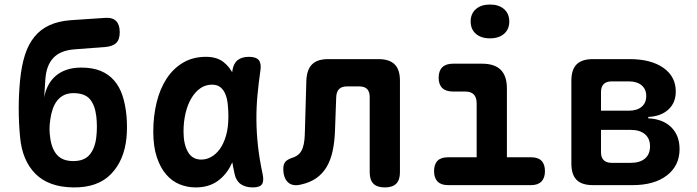

<svg xmlns="http://www.w3.org/2000/svg" viewBox="-20 -808 3040 838"><path d="M308 -592.9Q275.6 -590.6 252.2 -581.4Q228.7 -572.2 213 -555.4Q197.3 -538.7 188.6 -515.2Q179.8 -491.7 177.8 -459.8L172.8 -382.2Q177.4 -409.3 189.2 -433Q200.9 -456.6 220.7 -474.6Q240.4 -492.5 268.8 -502.8Q297.1 -513 334.9 -513Q383.8 -513 419 -498.7Q454.1 -484.3 478 -456.9Q501.8 -429.5 514.7 -390.5Q527.5 -351.4 532.2 -301.3Q534.2 -278 534.2 -254.8Q534.2 -231.5 532.2 -208.2Q522.5 -108.1 464.6 -48.4Q406.7 11.4 300 10Q192.3 8.6 134.8 -49.3Q77.3 -107.1 67.8 -208.2Q61.7 -271.2 61.7 -334Q61.7 -396.8 67.8 -459.8Q73.9 -520.5 88.6 -567.2Q103.3 -613.8 129.6 -646.6Q156 -679.4 195.3 -697.7Q234.7 -716 289.8 -720L439.7 -730Q471.8 -732 487.2 -715.8Q502.6 -699.6 502.6 -667.5Q502.6 -635.4 487.2 -620.5Q471.8 -605.6 439.7 -602.9ZM300 -105Q347.5 -105 370.8 -132.3Q394.2 -159.5 400.2 -208.2Q402.9 -231.5 402.9 -254.8Q402.9 -278 400.2 -301.3Q394.2 -350 371.9 -375.7Q349.6 -401.5 300 -401.5Q276.6 -401.5 259.3 -392.9Q242 -384.4 229.8 -369.1Q217.6 -353.8 210.4 -333Q203.1 -312.3 199.8 -288.3Q196.1 -265 196.1 -245.3Q196.1 -225.5 199.8 -202.2Q206.8 -155.3 230.6 -130.2Q254.3 -105 300 -105Z M833.6 10Q797.6 10 764.3 -3.4Q731.1 -16.8 705.6 -46.1Q680.2 -75.3 664.6 -121.6Q649 -167.8 649 -233.8Q649 -301.4 663.7 -361.2Q678.4 -420.9 707.2 -465Q736.1 -509.1 779.2 -534.6Q822.4 -560 879 -560Q926.3 -560 955.4 -537.3Q984.5 -514.5 1000.8 -477.7Q1017.1 -440.9 1022.5 -394.3Q1028 -347.7 1028 -301Q1028 -234.1 1017.4 -177.2Q1006.8 -120.4 983.4 -78.6Q960 -36.8 923.2 -13.4Q886.4 10 833.6 10ZM858.7 -111.5Q881.3 -111.5 902.5 -123.5Q923.8 -135.4 940.3 -158.8Q956.9 -182.1 966.8 -217.1Q976.8 -252.1 976.8 -298.9Q976.8 -326.4 974.2 -351.7Q971.7 -377.1 964 -396.2Q956.4 -415.3 942.4 -426.9Q928.4 -438.5 905.2 -438.5Q876.3 -438.5 853.5 -422.1Q830.7 -405.8 814.6 -378.1Q798.4 -350.4 789.7 -313.2Q781 -276 781 -233.9Q781 -179 800 -145.3Q819 -111.5 858.7 -111.5ZM994.4 -500.6Q999.1 -531.2 1017.3 -545.6Q1035.6 -560 1066.4 -560Q1097.4 -560 1109.4 -545.6Q1121.3 -531.3 1116.6 -500.6Q1108.7 -445.8 1103.7 -392.1Q1098.7 -338.5 1099.2 -283.5Q1099.6 -228.5 1106 -170.5Q1112.4 -112.5 1126.3 -48Q1132.7 -17.6 1123.3 -3.8Q1113.9 10 1083.2 10Q1051.8 10 1031.1 -4.2Q1010.5 -18.3 1004.1 -48Q989.9 -112.5 983.6 -170.5Q977.4 -228.5 977.1 -283.5Q976.8 -338.5 981.8 -392.1Q986.8 -445.8 994.4 -500.6Z M1317.1 -456Q1319.1 -504 1341.9 -527Q1364.8 -550 1412.8 -550H1631.6Q1679.6 -550 1702.6 -527Q1725.6 -504 1725.6 -456V-56Q1725.6 -22.5 1709.4 -6.3Q1693.1 10 1659.6 10Q1626.1 10 1609.8 -6.3Q1593.6 -22.5 1593.6 -56V-383.9Q1593.6 -408.1 1582.2 -419.5Q1570.8 -430.9 1546.6 -430.9H1495.4Q1471.2 -430.9 1459.8 -419.1Q1448.4 -407.4 1447.4 -383.9L1442.1 -237.2Q1440.4 -188.8 1431.9 -149.3Q1423.4 -109.8 1406 -80Q1388.5 -50.2 1360.9 -30.7Q1333.2 -11.2 1293.2 -2.5Q1256.9 6.4 1236.7 -12.5Q1216.5 -31.3 1216.5 -72.4Q1216.5 -91.5 1225.9 -102.3Q1235.3 -113 1258.8 -120.4Q1275.7 -126.3 1285.9 -136.8Q1296.1 -147.3 1301.4 -162.8Q1306.7 -178.2 1308.6 -197.1Q1310.5 -216.1 1310.8 -237.2Z M2298.7 -121.5Q2328.5 -121.5 2343.5 -106.2Q2358.5 -90.9 2358.5 -61.1Q2358.5 -31.3 2343.1 -15.7Q2327.8 0 2298 0H1935Q1905.2 0 1889.8 -15.7Q1874.5 -31.3 1874.5 -61.1Q1874.5 -90.9 1889.5 -106.2Q1904.5 -121.5 1934.3 -121.5ZM2060.4 -50.5V-357.3Q2060.4 -382.9 2047.9 -395.7Q2035.5 -408.5 2009.9 -408.5H1956.7Q1926.2 -408.5 1910.3 -423.8Q1894.5 -439.1 1894.5 -468.9Q1894.5 -498.7 1910.3 -514.3Q1926.2 -530 1956.7 -530H2084.4Q2138.7 -530 2165.6 -503.1Q2192.4 -476.3 2192.4 -422V-50.5ZM2118.5 -640.6Q2079.9 -640.6 2057 -660.4Q2034.2 -680.3 2034.2 -714.1Q2034.2 -748.3 2057 -768.3Q2079.9 -788.2 2118.5 -788.2Q2157.1 -788.2 2180 -768.3Q2202.8 -748.3 2202.8 -714.1Q2202.8 -680.3 2180 -660.4Q2157.1 -640.6 2118.5 -640.6Z M2567.8 0Q2519.6 0 2496.7 -22.9Q2473.8 -45.8 2473.8 -94V-456Q2473.8 -504.2 2496.7 -527.1Q2519.6 -550 2567.8 -550H2728.1Q2820.9 -550 2875.2 -512.1Q2929.5 -474.1 2929.5 -408.5Q2929.5 -359.4 2897.1 -329.8Q2864.7 -300.2 2809.5 -297.6V-291.5Q2873 -288.6 2909.5 -252.9Q2946 -217.1 2946 -157.1Q2946 -85.1 2891 -42.6Q2835.9 0 2741.6 0ZM2603.1 -241.1V-144.2Q2603.1 -120.7 2614.9 -109Q2626.6 -97.2 2650.1 -97.2H2732.5Q2773.1 -97.2 2795.1 -116.1Q2817.1 -134.9 2817.1 -169.4Q2817.1 -203.1 2795.1 -222.1Q2773.1 -241.1 2732.5 -241.1ZM2650.1 -452.8Q2626.6 -452.8 2614.9 -441Q2603.1 -429.3 2603.1 -405.8V-324.9H2724.6Q2760.1 -324.9 2780.3 -341.8Q2800.6 -358.6 2800.6 -389Q2800.6 -418.8 2780.3 -435.8Q2760.1 -452.8 2724.6 -452.8Z"/></svg>

Font: Maple Mono
Style: Regular
Weight: 400
Monospace: yes
Designer: subframe7536
Version: Version 7.300